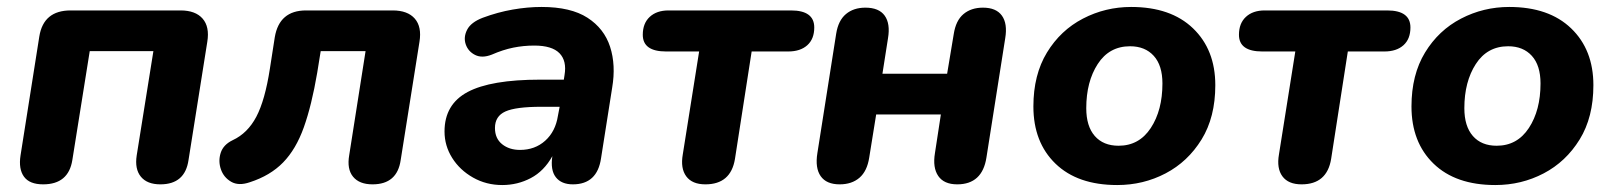

<svg xmlns="http://www.w3.org/2000/svg" viewBox="-20 -521 4641 552"><path d="M104 9Q65 9 49 -13Q33 -35 39 -74L93 -416Q105 -491 183 -491H499Q542 -491 562.5 -467.5Q583 -444 576 -401L522 -61Q512 9 441 9Q403 9 385 -13Q367 -35 373 -74L421 -374H238L188 -61Q177 9 104 9Z M1051 9Q1013 9 995 -13Q977 -35 984 -75L1031 -374H902L892 -312Q876 -218 853.5 -155Q831 -92 794 -54Q757 -16 698 3Q666 14 644.5 1.5Q623 -11 615 -34.5Q607 -58 614.5 -81.5Q622 -105 649 -118Q692 -138 717 -185.5Q742 -233 756 -324L770 -414Q783 -491 860 -491H1109Q1152 -491 1172.5 -467.5Q1193 -444 1186 -401L1132 -61Q1122 9 1051 9Z M1424 11Q1378 11 1340 -10.5Q1302 -32 1280 -67Q1258 -102 1258 -143Q1258 -221 1324.5 -256.5Q1391 -292 1533 -292H1601L1603 -305Q1610 -346 1588.5 -368Q1567 -390 1516 -390Q1485 -390 1455.5 -384Q1426 -378 1394 -364Q1366 -353 1346 -363Q1326 -373 1319 -393.5Q1312 -414 1323 -435.5Q1334 -457 1368 -470Q1411 -486 1454 -493.5Q1497 -501 1537 -501Q1621 -501 1669 -470Q1717 -439 1734 -386.5Q1751 -334 1740 -269L1708 -66Q1697 9 1627 9Q1594 9 1578 -11.5Q1562 -32 1568 -72Q1544 -29 1506 -9Q1468 11 1424 11ZM1475 -90Q1518 -90 1547.5 -116.5Q1577 -143 1584 -188L1589 -214H1536Q1463 -214 1433 -200.5Q1403 -187 1403 -153Q1403 -123 1423.5 -106.5Q1444 -90 1475 -90Z M2008 9Q1970 9 1953 -14Q1936 -37 1943 -77L1990 -373H1895Q1828 -373 1828 -421Q1828 -454 1848 -472.5Q1868 -491 1902 -491H2254Q2321 -491 2321 -442Q2321 -409 2301 -391Q2281 -373 2246 -373H2141L2093 -64Q2081 9 2008 9Z M2394 9Q2356 9 2339.5 -14.5Q2323 -38 2330 -81L2384 -424Q2390 -462 2412 -480.5Q2434 -499 2468 -499Q2507 -499 2523.5 -476Q2540 -453 2533 -411L2517 -309H2703L2722 -423Q2728 -462 2750 -480.5Q2772 -499 2806 -499Q2844 -499 2860.5 -476Q2877 -453 2870 -411L2816 -68Q2804 9 2732 9Q2694 9 2677.5 -15Q2661 -39 2668 -81L2685 -192H2499L2479 -68Q2473 -29 2451 -10Q2429 9 2394 9Z M3192 11Q3078 11 3014.5 -50.5Q2951 -112 2951 -215Q2951 -306 2990 -370Q3029 -434 3093.5 -467.5Q3158 -501 3232 -501Q3346 -501 3410 -439.5Q3474 -378 3474 -276Q3474 -184 3434.5 -120Q3395 -56 3331 -22.5Q3267 11 3192 11ZM3196 -102Q3255 -102 3288.5 -153Q3322 -204 3322 -281Q3322 -333 3297 -360.5Q3272 -388 3229 -388Q3169 -388 3136 -337Q3103 -286 3103 -210Q3103 -158 3127.5 -130Q3152 -102 3196 -102Z M3722 9Q3684 9 3667 -14Q3650 -37 3657 -77L3704 -373H3609Q3542 -373 3542 -421Q3542 -454 3562 -472.5Q3582 -491 3616 -491H3968Q4035 -491 4035 -442Q4035 -409 4015 -391Q3995 -373 3960 -373H3855L3807 -64Q3795 9 3722 9Z M4279 11Q4165 11 4101.5 -50.5Q4038 -112 4038 -215Q4038 -306 4077 -370Q4116 -434 4180.5 -467.5Q4245 -501 4319 -501Q4433 -501 4497 -439.5Q4561 -378 4561 -276Q4561 -184 4521.5 -120Q4482 -56 4418 -22.5Q4354 11 4279 11ZM4283 -102Q4342 -102 4375.5 -153Q4409 -204 4409 -281Q4409 -333 4384 -360.5Q4359 -388 4316 -388Q4256 -388 4223 -337Q4190 -286 4190 -210Q4190 -158 4214.5 -130Q4239 -102 4283 -102Z"/></svg>

Font: Nunito ExtraBold
Style: Italic
Weight: 800
Italic angle: -9°
Designer: Vernon Adams
Foundry: Vernon Adams
Version: Version 3.601; ttfautohint (v1.8.2.53-6de2)